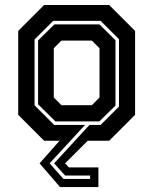

<svg xmlns="http://www.w3.org/2000/svg" viewBox="-20 -560 610 764"><path d="M195.5 -63H380.5L453.5 -136V-404L380.5 -477H191.5L117.5 -403V-141ZM200.5 -77 131.5 -145V-399L196.5 -463H375.5L439.5 -400V-140L375.5 -77ZM224.5 -141.5H345.5L376 -172V-368L345.5 -398.5H224.5L194 -368V-172ZM318.5 -63 177.5 90 232.5 152H338.5V138.5H239L195.5 90L336 -63ZM414.5 -540 517.5 -437V-103L414.5 0H329L239 90L254 106H371.5V184.5H219L137.5 90L217 0H155.5L52.5 -103V-437L155.5 -540Z"/></svg>

Font: Tourney Thin
Style: Regular
Weight: 100
Designer: Tyler Finck
Foundry: Etcetera Type Co
Version: Version 1.015